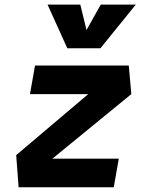

<svg xmlns="http://www.w3.org/2000/svg" viewBox="-20 -796 626 816"><path d="M538.1 -396 202.6 -121.6H484.9L463.4 0H59.1L48.8 -136.7L355 -396H107.4L128.9 -517.6H527.3ZM266.1 -590.8 182.1 -776.4H321.3L347.7 -668.5L408.2 -776.4H557.1L406.7 -590.8Z"/></svg>

Font: Cascadia Mono
Style: Bold Italic
Weight: 700
Italic angle: -10°
Monospace: yes
Designer: Aaron Bell
Foundry: Saja Typeworks
Version: Version 2404.023; ttfautohint (v1.8.4)